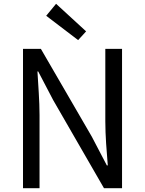

<svg xmlns="http://www.w3.org/2000/svg" viewBox="-20 -990 763 1010"><path d="M101 0H188V-385C188 -462 181 -540 177 -614H181L260 -463L527 0H622V-733H534V-352C534 -276 541 -193 547 -120H542L463 -271L195 -733H101ZM391 -779 433 -825 275 -970 223 -907Z"/></svg>

Font: Noto Sans Mono CJK SC
Style: Regular
Weight: 400
Designer: Ryoko NISHIZUKA 西塚涼子 (kana, bopomofo & ideographs); Paul D. Hunt (Latin, Greek & Cyrillic); Sandoll Communications 산돌커뮤니
Foundry: Adobe
Version: Version 2.004;hotconv 1.0.118;makeotfexe 2.5.65603